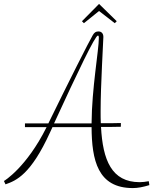

<svg xmlns="http://www.w3.org/2000/svg" viewBox="-80 -830 780 977"><path d="M47 -183H157C55 22 -59 91 -60 91L-52 108C3 89 77 58 175 -157C179 -166 183 -174 187 -183H386C387 -15 417 127 596 127C621 127 647 122 680 112L677 92C661 95 645 97 631 97C488 97 443 -15 434 -184C467 -184 500 -184 535 -185V-204C512 -203 474 -203 433 -203C432 -222 432 -243 432 -264C432 -400 446 -621 446 -642C446 -660 436 -670 421 -670C408 -670 400 -665 392 -651C374 -621 269 -413 166 -202H47ZM418 -649C421 -649 423 -647 423 -637C423 -575 387 -380 386 -202H195C316 -465 404 -649 418 -649ZM514 -722 424 -810 337 -722 347 -712 424 -774 504 -712Z"/></svg>

Font: Clicker Script
Style: Regular
Weight: 400
Designer: Astigmatic (AOETI)
Foundry: Astigmatic (AOETI)
Version: Version 1.000